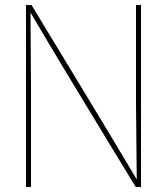

<svg xmlns="http://www.w3.org/2000/svg" viewBox="-20 -748 669 768"><path d="M84 -728H106Q217 -545 320 -375Q423 -205 526 -32H527L524 -333V-728H544V0H523Q469 -88 416 -175.5Q363 -263 310.5 -349.5Q258 -436 206 -522.5Q154 -609 103 -696H102L104 -395V0H84Z"/></svg>

Font: Murecho Thin Thin
Style: Regular
Weight: 250
Version: Version 1.010